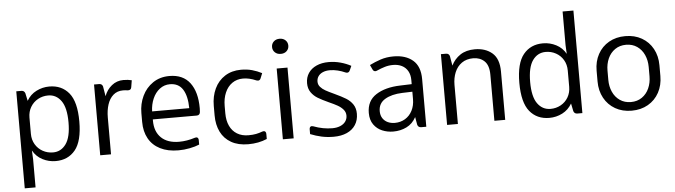

<svg xmlns="http://www.w3.org/2000/svg" viewBox="-55 -1028 5166 1469"><g transform="rotate(-5 2528.0 -293.5)"><path d="M542.5 -272Q542.5 -121.1 487.1 -53.2Q431.6 14.6 336.4 14.6Q283.2 14.6 235.8 -9.8Q188.5 -34.2 161.6 -82L165 -14.2V201.7H82V-543.5H121.1Q142.6 -543.5 149.9 -522.9L162.6 -463.4Q189.5 -510.3 236.6 -534.2Q283.7 -558.1 336.4 -558.1Q431.6 -558.1 487.1 -490.5Q542.5 -422.9 542.5 -272ZM459.5 -272Q459.5 -384.8 421.6 -437.7Q383.8 -490.7 321.8 -490.7Q279.3 -490.7 243.4 -470.9Q207.5 -451.2 186.3 -415.5Q165 -379.9 165 -334V-209.5Q165 -164.1 186.3 -128.4Q207.5 -92.8 243.4 -73Q279.3 -53.2 321.8 -53.2Q383.8 -53.2 421.6 -106.2Q459.5 -159.2 459.5 -272Z M969.7 -550.8 960.9 -497.6Q959 -485.4 951.4 -480.5Q943.8 -475.6 931.2 -476.6Q915.5 -479.5 895.5 -479.5Q851.1 -479.5 821 -453.1Q791 -426.8 776.6 -382.3Q762.2 -337.9 762.2 -282.7V0H679.2V-543.5H718.3Q740.2 -543.5 746.6 -522.9L759.3 -446.8Q777.3 -495.6 815.9 -526.9Q854.5 -558.1 905.3 -558.1Q941.9 -558.1 969.7 -550.8Z M1469.2 -292.5Q1469.2 -276.9 1467.8 -262.7Q1464.8 -238.3 1441.4 -238.3H1389.2H1104V-228.5Q1104 -144.5 1152.6 -97.4Q1201.2 -50.3 1290 -50.3Q1349.6 -50.3 1411.6 -70.3Q1419.4 -72.3 1422.4 -72.3Q1430.7 -72.3 1435.5 -66.4Q1440.4 -60.5 1440.4 -49.8V-15.6Q1409.7 -2.4 1366.2 6.1Q1322.8 14.6 1279.8 14.6Q1197.3 14.6 1139.2 -14.9Q1081.1 -44.4 1051 -98.6Q1021 -152.8 1021 -226.1V-294.4Q1021 -364.3 1049.6 -424.6Q1078.1 -484.9 1132.1 -521.5Q1186 -558.1 1258.8 -558.1Q1363.3 -558.1 1416.3 -487.5Q1469.2 -417 1469.2 -292.5ZM1104 -299.8H1389.2Q1388.2 -393.1 1356 -444.1Q1323.7 -495.1 1257.3 -495.1Q1213.4 -495.1 1179 -468.8Q1144.5 -442.4 1125 -397.7Q1105.5 -353 1104 -299.8Z M1815.4 14.6Q1738.3 14.6 1684.8 -15.9Q1631.3 -46.4 1604.5 -100.8Q1577.6 -155.3 1577.6 -227.5V-300.8Q1577.6 -374 1605.2 -432.6Q1632.8 -491.2 1685.3 -524.7Q1737.8 -558.1 1808.6 -558.1Q1855 -558.1 1893.8 -547.4Q1932.6 -536.6 1968.3 -518.1L1953.1 -480.5Q1946.8 -463.9 1932.1 -463.9Q1927.2 -463.9 1919.9 -466.3Q1866.2 -489.7 1818.4 -489.7Q1770.5 -489.7 1734.9 -464.8Q1699.2 -439.9 1679.9 -395Q1660.6 -350.1 1660.6 -292.5V-235.8Q1660.6 -180.2 1679.9 -139.2Q1699.2 -98.1 1735.8 -75.9Q1772.5 -53.7 1822.8 -53.7Q1856.4 -53.7 1881.3 -58.6Q1906.2 -63.5 1930.7 -72.8Q1936 -74.7 1941.4 -74.7Q1949.7 -74.7 1954.6 -68.6Q1959.5 -62.5 1959.5 -51.8V-13.2Q1896 14.6 1815.4 14.6Z M2061 -710.4Q2061 -735.4 2078.4 -752Q2095.7 -768.6 2123.5 -768.6Q2151.4 -768.6 2168.7 -752Q2186 -735.4 2186 -710.4Q2186 -685.5 2168.7 -668.9Q2151.4 -652.3 2123.5 -652.3Q2095.7 -652.3 2078.4 -668.9Q2061 -685.5 2061 -710.4ZM2165 -543.5V0H2082V-543.5Z M2293 -21.5V-58.6Q2293 -69.3 2297.9 -75.2Q2302.7 -81.1 2311 -81.1Q2315.4 -81.1 2322.8 -78.6Q2395 -51.3 2466.8 -51.3Q2502 -51.3 2528.3 -62.5Q2554.7 -73.7 2568.6 -93.5Q2582.5 -113.3 2582.5 -138.2Q2582.5 -165 2565.2 -185.1Q2547.9 -205.1 2522.9 -219.2Q2498 -233.4 2457 -251.5Q2405.8 -274.9 2375 -293.5Q2344.2 -312 2324 -340.8Q2303.7 -369.6 2303.7 -411.1Q2303.7 -455.6 2325.9 -488.8Q2348.1 -522 2388.4 -540Q2428.7 -558.1 2481.4 -558.1Q2528.8 -558.1 2573 -545.9Q2617.2 -533.7 2652.8 -514.2L2637.7 -480.5Q2630.4 -464.8 2616.7 -464.8Q2610.8 -464.8 2603.5 -467.8Q2576.7 -480 2546.4 -487.5Q2516.1 -495.1 2485.4 -495.1Q2454.6 -495.1 2431.6 -485.1Q2408.7 -475.1 2396.5 -457.3Q2384.3 -439.5 2384.3 -416.5Q2384.3 -393.1 2399.7 -375.5Q2415 -357.9 2438 -345Q2460.9 -332 2504.4 -312Q2560.1 -286.1 2591.8 -266.6Q2623.5 -247.1 2643.3 -217.8Q2663.1 -188.5 2663.1 -145.5Q2663.1 -96.2 2639.6 -60.1Q2616.2 -23.9 2573 -4.6Q2529.8 14.6 2471.7 14.6Q2421.9 14.6 2378.7 5.1Q2335.4 -4.4 2293 -21.5Z M3183.6 -366.2V0H3144.5Q3122.6 0 3115.7 -20.5L3105 -81.1Q3078.1 -31.2 3031.7 -8.3Q2985.4 14.6 2929.2 14.6Q2884.3 14.6 2844.5 -2Q2804.7 -18.6 2779.5 -54Q2754.4 -89.4 2754.4 -143.1Q2754.4 -236.3 2825.7 -282.2Q2897 -328.1 3011.7 -331.5L3100.6 -334.5V-365.2Q3100.6 -406.2 3084.2 -435.1Q3067.9 -463.9 3038.8 -478.5Q3009.8 -493.2 2971.7 -493.2Q2938 -493.2 2907.7 -484.1Q2877.4 -475.1 2844.7 -460.4Q2838.4 -457.5 2832 -457.5Q2818.8 -457.5 2811.5 -473.1L2795.4 -507.8Q2835 -527.8 2880.6 -543Q2926.3 -558.1 2979.5 -558.1Q3073.2 -558.1 3128.4 -511Q3183.6 -463.9 3183.6 -366.2ZM3100.6 -219.2V-276.4L3022.9 -273.9Q2940.9 -271 2889.9 -240.5Q2838.9 -210 2838.9 -149.9Q2838.9 -117.7 2853.5 -95.2Q2868.2 -72.8 2892.6 -61.5Q2917 -50.3 2946.8 -50.3Q2990.7 -50.3 3025.9 -71.5Q3061 -92.8 3080.8 -131.3Q3100.6 -169.9 3100.6 -219.2Z M3789.6 -371.1V0H3706.5V-354Q3706.5 -425.8 3672.6 -458.3Q3638.7 -490.7 3586.4 -490.7Q3534.2 -490.7 3498.3 -465.3Q3462.4 -439.9 3444.3 -396.5Q3426.3 -353 3426.3 -299.8V0H3343.3V-543.5H3382.3Q3404.3 -543.5 3410.6 -522.9L3423.3 -448.7Q3447.3 -498 3492.4 -528.1Q3537.6 -558.1 3604.5 -558.1Q3686 -558.1 3737.8 -513.7Q3789.6 -469.2 3789.6 -371.1Z M4382.3 -787.6V0H4343.8Q4321.8 0 4314.5 -20.5L4302.2 -80.6Q4274.9 -33.2 4228 -9.3Q4181.2 14.6 4127.9 14.6Q4032.7 14.6 3977.3 -53.2Q3921.9 -121.1 3921.9 -272Q3921.9 -422.4 3977.3 -490.2Q4032.7 -558.1 4127.9 -558.1Q4181.2 -558.1 4228.8 -533.7Q4276.4 -509.3 4302.7 -461.9L4299.3 -529.3V-787.6ZM4299.3 -209.5V-334Q4299.3 -379.9 4278.3 -415.5Q4257.3 -451.2 4221.4 -470.9Q4185.5 -490.7 4143.1 -490.7Q4080.6 -490.7 4042.7 -437.7Q4004.9 -384.8 4004.9 -272Q4004.9 -159.2 4042.7 -106.2Q4080.6 -53.2 4143.1 -53.2Q4185.5 -53.2 4221.4 -73Q4257.3 -92.8 4278.3 -128.4Q4299.3 -164.1 4299.3 -209.5Z M4519 -230.5V-313.5Q4519 -384.3 4549.3 -439.9Q4579.6 -495.6 4634.3 -526.9Q4689 -558.1 4760.3 -558.1Q4831.5 -558.1 4886.2 -526.9Q4940.9 -495.6 4971.2 -439.9Q5001.5 -384.3 5001.5 -313.5V-230.5Q5001.5 -159.7 4971.2 -104Q4940.9 -48.3 4886.2 -16.8Q4831.5 14.6 4760.3 14.6Q4689 14.6 4634.3 -16.8Q4579.6 -48.3 4549.3 -104Q4519 -159.7 4519 -230.5ZM4918.5 -235.8V-307.6Q4918.5 -357.9 4899.7 -399.9Q4880.9 -441.9 4845 -466.8Q4809.1 -491.7 4760.3 -491.7Q4711.4 -491.7 4675.5 -466.8Q4639.6 -441.9 4620.8 -399.9Q4602.1 -357.9 4602.1 -307.6V-235.8Q4602.1 -185.5 4620.8 -143.6Q4639.6 -101.6 4675.5 -76.7Q4711.4 -51.8 4760.3 -51.8Q4809.1 -51.8 4845 -76.7Q4880.9 -101.6 4899.7 -143.6Q4918.5 -185.5 4918.5 -235.8Z"/></g></svg>

Font: Lycee Sans
Style: Regular
Weight: 400
Designer: Justin Alvin
Foundry: Alkove Design
Version: Version 1.030